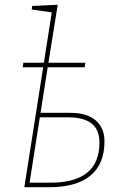

<svg xmlns="http://www.w3.org/2000/svg" viewBox="-20 -785 509 805"><path d="M274 -312Q344 -312 381 -280.5Q418 -249 418 -192Q418 -97 359 -48.5Q300 0 185 0H82L161 -503H75L78 -522H164L197 -733L113 -745L115 -760L222 -765L183 -522H338L335 -503H180L150 -312ZM190 -19Q294 -19 345.5 -61Q397 -103 397 -188Q397 -293 267 -293H147L104 -19Z"/></svg>

Font: Bitter Pro Thin
Style: Italic
Weight: 250
Italic angle: -9°
Designer: Sol Matas, and Bitter project Authors
Foundry: Sol Matas
Version: Version 1.010